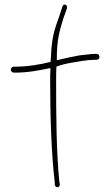

<svg xmlns="http://www.w3.org/2000/svg" viewBox="-20 -740 488 838"><path d="M47 -449H40C33 -449 27 -442 27 -436C27 -429 34 -423 40 -423H48C103 -423 157 -434 200 -443V-437C199 -420 199 -402 199 -383C199 -235 204 -69 219 56V66C222 83 243 80 241 63L239 53C226 -74 225 -236 225 -383C225 -404 225 -426 226 -446V-449C246 -457 268 -462 290 -466C319 -471 363 -479 392 -479H401C409 -479 414 -484 414 -491C414 -500 409 -505 401 -505H392C386 -505 373 -504 352 -501H351C304 -497 262 -484 228 -477V-483C228 -562 238 -601 257 -661L272 -703C277 -719 258 -727 253 -713L239 -670C218 -612 207 -581 203 -504V-503C202 -494 202 -485 201 -474V-470C159 -459 101 -449 47 -449Z"/></svg>

Font: Stray Cat
Style: LtCn
Weight: 300
Version: Version 1.0